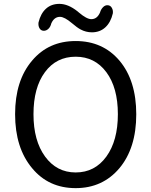

<svg xmlns="http://www.w3.org/2000/svg" viewBox="-20 -959 782 992"><path d="M371 13Q231 13 146 -90Q58 -195 58 -369Q58 -543 146 -646Q231 -747 371 -747Q511 -747 597 -646Q684 -543 684 -368.5Q684 -194 597 -90Q510 13 371 13ZM371 -68Q470 -68 529.5 -150Q589 -232 589 -369Q589 -506 529.5 -586Q470 -666 371 -666Q271 -666 212 -586Q153 -506 153 -369Q153 -232 213 -150Q273 -68 371 -68ZM455 -792Q424 -792 396 -807Q379 -816 352 -839Q313 -872 290 -872Q260 -872 245 -838Q241 -821 231 -811Q219 -799 204.5 -800Q190 -801 183 -815Q177 -827 179 -843Q190 -889 217.5 -914Q245 -939 287 -939Q332 -939 381 -900Q383 -898 388 -894Q428 -860 452 -860Q482 -860 497 -895Q501 -910 512 -921.5Q523 -933 537 -932Q551 -931 558 -918Q565 -906 563 -890Q552 -843 524 -817.5Q496 -792 455 -792Z"/></svg>

Font: GenSenRounded JP R
Style: Regular
Weight: 400
Version: Version 1.501;PS 1;hotconv 16.6.51;makeotf.lib2.5.65220